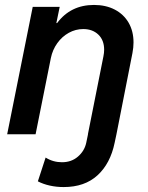

<svg xmlns="http://www.w3.org/2000/svg" viewBox="-20 -549 605 785"><path d="M113.8 -521H224.1L210.4 -454.6H213.4Q268.6 -528.8 364.3 -528.8Q412.6 -528.8 449.2 -509.8Q485.8 -490.7 505.9 -456.1Q525.9 -421.4 525.9 -375.5Q525.9 -355 521.5 -332L456.1 0L448.7 34.7Q431.2 119.6 378.7 167.7Q326.2 215.8 240.2 215.8Q210.4 215.8 183.3 209.7Q156.2 203.6 134.8 192.4L166.5 95.2Q196.8 114.3 233.4 114.3Q272 114.3 298.6 91.3Q325.2 68.4 332.5 35.2L339.8 0H339.4L402.8 -318.4Q405.8 -333 405.8 -345.7Q405.8 -384.8 382.1 -407.5Q358.4 -430.2 320.3 -430.2Q289.1 -430.2 261.2 -414.8Q233.4 -399.4 214.1 -372.3Q194.8 -345.2 188 -312L125.5 0H9.3Z"/></svg>

Font: Reddit Sans Fudge SmBold Italic
Style: Regular
Weight: 600
Italic angle: -11.25°
Designer: Stephen Hutchings
Version: Version 1.013